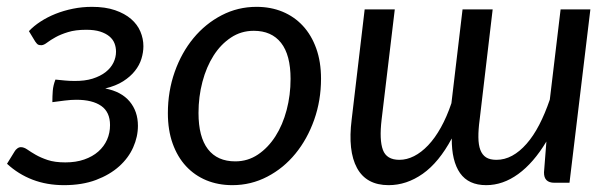

<svg xmlns="http://www.w3.org/2000/svg" viewBox="-28 -534 1786 561"><path d="M56.5 -443Q70.5 -458 90.5 -471Q110.5 -484 134.2 -493.5Q158 -503 185 -508.5Q212 -514 240.5 -514Q280 -514 308.2 -504.2Q336.5 -494.5 355 -478.5Q373.5 -462.5 382.2 -441.8Q391 -421 391 -399Q391 -381 385.2 -362.2Q379.5 -343.5 366.2 -326.8Q353 -310 331.8 -296.5Q310.5 -283 279.5 -275.5Q326.5 -266.5 350.8 -237.5Q375 -208.5 375 -166.5Q375 -134.5 361.2 -103.5Q347.5 -72.5 320.2 -48Q293 -23.5 252.5 -8.2Q212 7 159 7Q109 7 67.2 -9Q25.5 -25 -7.5 -55.5L15 -92Q17.5 -96.5 22.5 -100.2Q27.5 -104 33 -104Q42 -104 52 -97Q62 -90 76.2 -81.8Q90.5 -73.5 111.2 -66.5Q132 -59.5 163 -59.5Q194 -59.5 218.2 -68Q242.5 -76.5 259.2 -91.2Q276 -106 284.8 -125.8Q293.5 -145.5 293.5 -168.5Q293.5 -206.5 267.8 -224.5Q242 -242.5 195 -242.5Q180 -242.5 161.2 -240.2Q142.5 -238 125 -235.5Q125 -252.5 126.2 -268.8Q127.5 -285 134 -301.5Q148 -300 161.2 -298.8Q174.5 -297.5 188.5 -297.5Q219.5 -297 242.5 -304.2Q265.5 -311.5 280.8 -323.5Q296 -335.5 303.5 -351Q311 -366.5 311 -383Q311 -396 306.5 -407.5Q302 -419 291.5 -427.8Q281 -436.5 264.5 -441.8Q248 -447 224 -447Q192.5 -447 170.8 -440.2Q149 -433.5 134.2 -425.2Q119.5 -417 110 -409.8Q100.5 -402.5 94 -402Q88.5 -401.5 84.2 -403.2Q80 -405 75 -412.5Z M659.5 -62.5Q696 -62.5 725.8 -82.5Q755.5 -102.5 776.8 -135.8Q798 -169 809.5 -212.5Q821 -256 821 -303.5Q821 -373.5 793.2 -408.8Q765.5 -444 713.5 -444Q676.5 -444 646.8 -424.2Q617 -404.5 596 -371.5Q575 -338.5 563.5 -295Q552 -251.5 552 -204Q552 -134 579.5 -98.2Q607 -62.5 659.5 -62.5ZM651 7Q609.5 7 575 -7.2Q540.5 -21.5 515.5 -48.5Q490.5 -75.5 476.5 -114.5Q462.5 -153.5 462.5 -203.5Q462.5 -267.5 482.5 -324Q502.5 -380.5 537.5 -422.8Q572.5 -465 619.8 -489.5Q667 -514 721.5 -514Q763 -514 797.5 -499.8Q832 -485.5 857 -458.5Q882 -431.5 896 -392.5Q910 -353.5 910 -304Q910 -240.5 890 -184Q870 -127.5 835.2 -85Q800.5 -42.5 753 -17.8Q705.5 7 651 7Z M1697 -506.5 1636 0H1592Q1561 0 1561.5 -30.5L1568.5 -120.5Q1531 -58 1486.2 -25.5Q1441.5 7 1392.5 7Q1341 7 1316.2 -28.2Q1291.5 -63.5 1292 -129.5Q1254.5 -59.5 1207.2 -26.2Q1160 7 1107.5 7Q1042.5 7 1015.2 -43Q988 -93 999.5 -184.5L1037.5 -506.5H1125.5L1087 -184.5Q1080 -125 1090.8 -96Q1101.5 -67 1139 -67Q1160.5 -67 1181.8 -77.8Q1203 -88.5 1223 -109.5Q1243 -130.5 1260.2 -161.5Q1277.5 -192.5 1291 -232.5L1323.5 -506.5H1411.5L1373.5 -184.5Q1369.5 -155 1369.8 -132.8Q1370 -110.5 1375.5 -96Q1381 -81.5 1392.2 -74.2Q1403.5 -67 1422.5 -67Q1446.5 -67 1468.5 -79Q1490.5 -91 1510.5 -113.8Q1530.5 -136.5 1547.5 -169.2Q1564.5 -202 1578.5 -243L1610 -506.5Z"/></svg>

Font: Lato 2
Style: Italic
Weight: 400
Italic angle: -7°
Designer: Lukasz Dziedzic with Adam Twardoch and Botio Nikoltchev
Foundry: tyPoland Lukasz Dziedzic
Version: Version 2.015; 2015-08-06; http://www.latofonts.com/